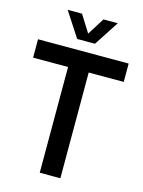

<svg xmlns="http://www.w3.org/2000/svg" viewBox="-138 -1027 822 1106"><g transform="rotate(15 273.0 -474.0)"><path d="M211.5 0V-630.5H3V-740H543.5V-630.5H334.5V0ZM220.5 -800 124 -948H209.5L273.5 -846L337.5 -948H423L326.5 -800Z"/></g></svg>

Font: Encode Sans Cnd SmBold
Style: Regular
Weight: 600
Width: 3
Designer: Multiple Designers
Foundry: Impallari Type
Version: Version 3.002; ttfautohint (v1.8.3) -l 8 -r 50 -G 200 -x 14 